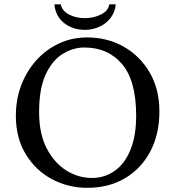

<svg xmlns="http://www.w3.org/2000/svg" viewBox="-20 -874 826 904"><path d="M730.5 -348.6Q730.5 -242.7 688 -161.6Q645.5 -80.6 569.1 -35.2Q492.7 10.3 391.1 10.3Q300.3 10.3 223.9 -30.8Q147.5 -71.8 101.1 -148.2Q54.7 -224.6 54.7 -328.6Q54.7 -406.7 80.3 -473.6Q106 -540.5 151.6 -590.8Q197.3 -641.1 258.1 -669.4Q318.8 -697.8 390.1 -697.8Q485.4 -697.8 562.3 -654.3Q639.2 -610.8 684.8 -532.5Q730.5 -454.1 730.5 -348.6ZM376.5 -650.4Q325.7 -650.4 276.6 -621.1Q227.5 -591.8 195.8 -524.9Q164.1 -458 164.1 -346.7Q164.1 -244.6 199.7 -175.8Q235.4 -106.9 292 -71.5Q348.6 -36.1 412.6 -36.1Q472.7 -36.1 520 -69.6Q567.4 -103 594.2 -168.7Q621.1 -234.4 621.1 -328.6Q621.1 -493.7 554.9 -572Q488.8 -650.4 376.5 -650.4ZM524.9 -853.5Q521.5 -816.4 500.5 -789.3Q479.5 -762.2 447.5 -747.8Q415.5 -733.4 380.4 -733.4Q322.3 -733.4 281.5 -765.9Q240.7 -798.3 236.3 -853.5H266.1Q272.5 -822.3 305.2 -805.4Q337.9 -788.6 380.4 -788.6Q419.9 -788.6 454.8 -805.4Q489.7 -822.3 494.6 -853.5Z"/></svg>

Font: Kurinto Seri
Style: Regular
Weight: 400
Designer: Kurinto was developed by Clint Goss from a range of fonts that are compatible with the SIL Open Font License Version 1.1
Foundry: Clinton F. Goss
Version: Version 2.196; July 25, 2020